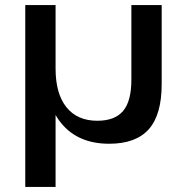

<svg xmlns="http://www.w3.org/2000/svg" viewBox="-20 -560 732 760"><path d="M620 -540V-227Q620 -106 569 -48.5Q518 9 412 9Q290 9 223.5 -71Q157 -151 157 -299L156 -359L200 -289Q200 -189 243 -135.5Q286 -82 365 -82Q435 -82 467.5 -121Q500 -160 500 -244V-540ZM200 -540V-175V180H80V-540Z"/></svg>

Font: Pathway Extreme 72pt SemiBold
Style: Regular
Weight: 600
Designer: Eduardo Rodriguez Tunni
Foundry: Eduardo Rodriguez Tunni
Version: Version 1.001;gftools[0.9.26]